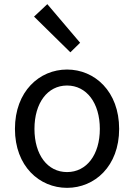

<svg xmlns="http://www.w3.org/2000/svg" viewBox="-20 -892 646 925"><path d="M303 13C436 13 554 -91 554 -271C554 -452 436 -557 303 -557C170 -557 52 -452 52 -271C52 -91 170 13 303 13ZM303 -63C209 -63 146 -146 146 -271C146 -396 209 -480 303 -480C397 -480 461 -396 461 -271C461 -146 397 -63 303 -63ZM319 -640 366 -686 208 -872 144 -812Z"/></svg>

Font: Noto Sans CJK HK
Style: Regular
Weight: 400
Designer: Ryoko NISHIZUKA 西塚涼子 (kana, bopomofo & ideographs); Paul D. Hunt (Latin, Greek & Cyrillic); Sandoll Communications 산돌커뮤니
Foundry: Adobe
Version: Version 2.004;hotconv 1.0.118;makeotfexe 2.5.65603